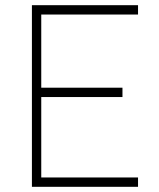

<svg xmlns="http://www.w3.org/2000/svg" viewBox="-20 -720 612 740"><path d="M103 0V-700H512V-664H139V-382H452V-346H139V-36H512V0Z"/></svg>

Font: TypoPRO Titillium Title
Style: Regular
Weight: 250
Designer: Campivisivi
Foundry: Accademia di Belle Arti di Urbino and students of MA course of Visual design
Version: 1.000